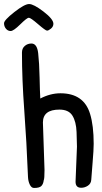

<svg xmlns="http://www.w3.org/2000/svg" viewBox="-68 -932 508 953"><path d="M197 -814Q197 -800 185 -790Q173 -780 165.5 -780Q158 -780 121 -812Q84 -844 75 -844Q66 -844 32.5 -811Q-1 -778 -15 -778Q-29 -778 -38.5 -789.5Q-48 -801 -48 -816.5Q-48 -832 3 -872Q54 -912 76.5 -912Q99 -912 148 -874.5Q197 -837 197 -814ZM145 -324 153 -88Q153 -44 149 -37Q147 -19 137.5 -9Q128 1 101 1Q88 1 80 -15.5Q72 -32 71 -53Q64 -229 52.5 -383.5Q41 -538 41 -671Q41 -692 55 -704Q69 -716 88 -716Q116 -716 121.5 -668Q127 -620 128.5 -548Q130 -476 132 -443Q182 -469 232 -469Q348 -469 379 -367Q397 -309 397 -218Q397 -188 391.5 -123.5Q386 -59 385 -40Q384 -21 368.5 -10.5Q353 0 335 0Q307 0 307 -30L314 -204Q314 -226 312 -277Q310 -328 291.5 -358Q273 -388 227 -388Q145 -388 145 -324Z"/></svg>

Font: Patrick Hand
Style: Regular
Weight: 400
Designer: Patrick Wagesreiter
Foundry: Patrick Wagesreiter
Version: Version 1.003;PS 001.003;hotconv 1.0.70;makeotf.lib2.5.58329